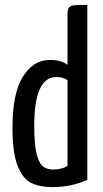

<svg xmlns="http://www.w3.org/2000/svg" viewBox="-20 -755 421 785"><path d="M337 -735V-20Q273 10 193 10Q142 10 107.5 -7Q73 -24 52 -77Q31 -130 31 -232Q31 -373 73.5 -441.5Q116 -510 184 -510Q230 -510 256 -490V-698Q256 -717 262.5 -724.5Q269 -732 284 -733.5Q299 -735 337 -735ZM210 -440Q120 -440 120 -241Q120 -168 129 -129Q138 -90 154 -76Q170 -62 196 -62Q234 -62 256 -77V-427Q239 -440 210 -440Z"/></svg>

Font: Yanone Kaffeesatz
Style: Regular
Weight: 400
Designer: Yanone (Cyrillic: Daniel Pouzeot & Huerta Tipografica)
Foundry: Yanone
Version: Version 1.100;PS 001.100;hotconv 1.0.70;makeotf.lib2.5.58329